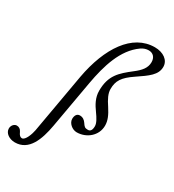

<svg xmlns="http://www.w3.org/2000/svg" viewBox="-381 -843 1123 1239"><g transform="rotate(30 180.5 -223.0)"><path d="M-74 269C30 269 69 163 89 51L152 -305C177 -443 218 -586 324 -660C341 -672 360 -678 379 -678C412 -678 432 -655 432 -620C432 -577 405 -546 362 -513C284 -452 231 -407 231 -292C231 -241 255 -200 282 -163C305 -131 322 -103 322 -80C322 -52 313 -37 294 -37C271 -37 266 -43 251 -65C241 -80 226 -92 204 -92C182 -92 171 -73 171 -48C171 -17 205 13 239 13C311 13 377 -40 377 -116C377 -153 362 -187 334 -230C305 -273 289 -306 289 -338C289 -400 312 -436 386 -486C463 -538 513 -572 513 -632C513 -682 466 -715 403 -715C236 -715 124 -545 81 -309L3 134C-2 162 -22 223 -48 223C-60 223 -70 214 -79 193C-87 176 -100 168 -116 168C-134 168 -152 186 -152 210C-152 244 -116 269 -74 269Z"/></g></svg>

Font: Junicode Two Beta SemiCondensed Medium
Style: Italic
Weight: 500
Width: 4
Italic angle: -10°
Version: Version 1.063